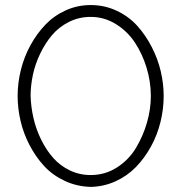

<svg xmlns="http://www.w3.org/2000/svg" viewBox="-20 -730 718 760"><path d="M49.8 -350.1Q49.8 -401.4 62.5 -452.9Q75.2 -504.4 100.3 -550.5Q125.5 -596.7 159.7 -632.3Q193.8 -668 240.2 -689Q286.6 -710 338.9 -710Q394 -710 441.9 -687.5Q489.7 -665 523.2 -627.9Q556.6 -590.8 580.8 -543.7Q605 -496.6 616.5 -447Q627.9 -397.5 627.9 -350.1Q627.9 -298.3 615.2 -246.8Q602.5 -195.3 577.4 -149.7Q552.2 -104 517.8 -68.6Q483.4 -33.2 437 -12.2Q390.6 8.8 338.9 9.8Q283.7 8.3 235.8 -14.2Q188 -36.6 154.5 -73Q121.1 -109.4 96.9 -155.8Q72.8 -202.1 61.3 -251.7Q49.8 -301.3 49.8 -350.1ZM338.9 -37.1Q396 -37.1 442.9 -67.1Q489.7 -97.2 518.1 -144.3Q546.4 -191.4 561.8 -244.9Q577.1 -298.3 577.1 -350.1Q577.1 -405.8 560.5 -460.9Q543.9 -516.1 514.2 -561.3Q484.4 -606.4 438.5 -634.8Q392.6 -663.1 338.9 -663.1Q292.5 -663.1 252.7 -643.1Q212.9 -623 185.8 -590.8Q158.7 -558.6 138.9 -517.3Q119.1 -476.1 110.1 -433.3Q101.1 -390.6 101.1 -350.1Q102.5 -305.7 112.8 -261.5Q123 -217.3 143.1 -176.8Q163.1 -136.2 190.4 -105.2Q217.8 -74.2 256.1 -55.7Q294.4 -37.1 338.9 -37.1Z"/></svg>

Font: Rawline Light
Style: Regular
Weight: 300
Designer: Matt McInerney, Pablo Impallari, Rodrigo Fuenzalida
Foundry: Matt McInerney, Pablo Impallari, Rodrigo Fuenzalida
Version: Version 4.020;PS 004.020;hotconv 1.0.88;makeotf.lib2.5.64775